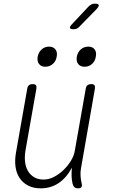

<svg xmlns="http://www.w3.org/2000/svg" viewBox="-20 -1020 640 1050"><path d="M407 10Q394 10 387 3.5Q380 -3 377 -15Q372 -36 371.5 -57Q371 -78 373 -103Q344 -48 301 -19Q258 10 203 10Q163 10 134 -5Q105 -20 87.5 -46Q70 -72 65 -107Q60 -142 67 -183L129 -535Q131 -548 138.5 -554Q146 -560 159 -560Q172 -560 176.5 -554Q181 -548 179 -535L119 -195Q114 -164 117 -135.5Q120 -107 132.5 -85.5Q145 -64 166.5 -51Q188 -38 219 -38Q247 -38 275 -52.5Q303 -67 327 -90Q351 -113 368 -141Q385 -169 389 -195L449 -535Q451 -548 458.5 -554Q466 -560 479 -560Q492 -560 496.5 -554Q501 -548 499 -535L423 -100Q419 -79 420.5 -57Q422 -35 427 -15Q430 -3 425 3.5Q420 10 407 10ZM443 -655Q419 -655 407.5 -670Q396 -685 400 -710Q405 -735 422 -750Q439 -765 463 -765Q486 -765 497.5 -750Q509 -735 504 -710Q500 -685 483 -670Q466 -655 443 -655ZM228 -655Q205 -655 193.5 -670Q182 -685 186 -710Q191 -735 208 -750Q225 -765 248 -765Q271 -765 283 -750Q295 -735 290 -710Q286 -685 268.5 -670Q251 -655 228 -655ZM383 -860Q365 -860 362.5 -867Q360 -874 374 -888L464 -984Q472 -992 480 -996Q488 -1000 498 -1000Q518 -1000 520 -992.5Q522 -985 507 -969L414 -874Q408 -867 400 -863.5Q392 -860 383 -860Z"/></svg>

Font: Maple Mono NL Thin
Style: Italic
Weight: 250
Italic angle: -10°
Monospace: yes
Designer: subframe7536
Version: Version 7.000